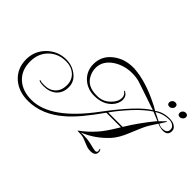

<svg xmlns="http://www.w3.org/2000/svg" viewBox="-127 -972 1406 1406"><g transform="rotate(45 576.0 -269.0)"><path d="M248 109Q153 109 90 55Q24 -4 24 -97Q24 -183 85 -244Q148 -305 233 -305Q294 -305 340 -270Q390 -233 390 -173Q390 -115 351 -80Q313 -48 255 -48Q216 -48 204 -57L203 -59Q206 -63 209 -63Q209 -63 209.5 -63Q210 -63 211 -62Q216 -59 226.5 -58Q237 -57 251 -57Q306 -57 338 -89Q370 -120 370 -175Q370 -229 333 -262Q296 -294 243 -294Q161 -294 108 -241Q56 -189 56 -106Q56 -16 114 36Q170 86 262 86Q460 86 679 -209Q848 -435 944 -490L734 -561Q712 -569 689.5 -572Q667 -575 644 -575Q566 -575 501 -534Q428 -486 428 -412Q428 -378 444 -346Q478 -275 574 -275Q582 -275 589 -275Q596 -275 603 -276Q647 -282 682 -316Q721 -354 721 -394Q721 -424 696 -439Q695 -440 695 -442Q695 -444 697 -444Q698 -444 698.5 -443.5Q699 -443 700 -443H703Q735 -426 735 -388Q735 -347 700 -310Q668 -278 624 -267Q597 -260 566 -260Q496 -260 447 -304Q397 -351 397 -421Q397 -508 468 -561Q532 -610 621 -610Q627 -610 632.5 -610Q638 -610 643 -609Q762 -599 904 -528Q914 -524 927.5 -516.5Q941 -509 959 -498Q1006 -534 1073 -534Q1087 -534 1100.5 -531.5Q1114 -529 1124 -523Q1152 -508 1152 -481Q1152 -435 1102 -435Q1087 -435 1068.5 -440Q1050 -445 1043 -449Q1033 -434 1022 -417Q1011 -400 999 -380Q983 -353 942 -252Q926 -212 908.5 -182Q891 -152 871 -130Q790 -42 685 -1Q687 -1 690.5 -1.5Q694 -2 700 -2H715Q736 -2 753.5 0Q771 2 786 5Q845 20 855 20Q873 20 873 5Q873 -1 871 -5Q870 -9 870 -11.5Q870 -14 870 -15Q870 -16 870.5 -16.5Q871 -17 871 -17Q872 -17 873 -16Q882 -7 882 8Q882 46 831 46Q821 46 809 44Q797 42 783 36L738 18Q720 10 701 8.5Q682 7 662 7L661 4Q720 -38 770 -95Q806 -135 855 -216Q858 -221 867 -236H716Q660 -156 611 -97.5Q562 -39 521 -4Q393 109 248 109ZM1085 -443Q1136 -443 1136 -480Q1136 -502 1118 -514Q1102 -526 1079 -526Q1017 -526 967 -494Q983 -487 999 -478.5Q1015 -470 1031 -462L1074 -506Q1076 -506 1076 -504Q1076 -498 1047 -454Q1066 -443 1085 -443ZM724 -247H874Q937 -351 1024 -457L954 -486Q929 -470 897.5 -443Q866 -416 830 -377Q768 -309 724 -247ZM1120 -593Q1096 -593 1096 -615Q1096 -628 1105.5 -637.5Q1115 -647 1128 -647Q1152 -647 1152 -625Q1152 -612 1141.5 -602.5Q1131 -593 1120 -593ZM1012 -593Q988 -593 988 -615Q988 -628 997.5 -637.5Q1007 -647 1020 -647Q1044 -647 1044 -625Q1044 -612 1033.5 -602.5Q1023 -593 1012 -593Z"/></g></svg>

Font: Imperial Script
Style: Regular
Weight: 400
Designer: Robert E. Leuschke
Foundry: Robert E. Leuschke
Version: Version 1.010; ttfautohint (v1.8.3)